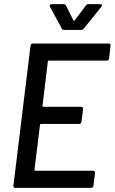

<svg xmlns="http://www.w3.org/2000/svg" viewBox="-20 -911 556 931"><path d="M386 -772 472 -879C477 -885 474 -891 466 -891H408C403 -891 399 -888 396 -884L342 -812C341 -810 337 -810 336 -812L300 -884C297 -888 294 -891 289 -891H231C223 -891 219 -885 222 -879L280 -772C282 -767 286 -766 291 -766H373C378 -766 382 -767 386 -772ZM509 -627 516 -690C517 -696 514 -700 508 -700H139C133 -700 129 -696 128 -690L45 -10C44 -4 48 0 53 0H422C428 0 432 -4 433 -10L441 -73C441 -79 438 -83 432 -83H151C149 -83 147 -85 147 -87L174 -306C175 -308 177 -310 179 -310H364C370 -310 374 -314 375 -320L383 -383C383 -389 380 -393 374 -393H189C187 -393 185 -395 186 -397L212 -613C212 -615 214 -617 216 -617H498C504 -617 508 -621 509 -627Z"/></svg>

Font: Barlow Semi Condensed Medium
Style: Italic
Weight: 500
Width: 4
Italic angle: -7°
Designer: Jeremy Tribby
Foundry: Tribby Type
Version: Version 1.422;hotconv 1.0.109;makeotfexe 2.5.65596